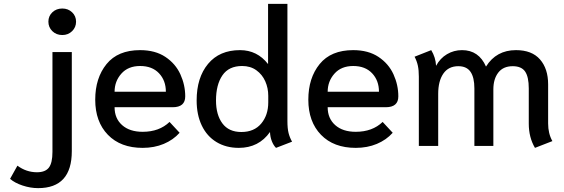

<svg xmlns="http://www.w3.org/2000/svg" viewBox="-20 -754 2916 992"><path d="M230 -642Q230 -671 250.5 -690.5Q271 -710 302 -710Q332 -710 352.5 -690.5Q373 -671 373 -642Q373 -613 352.5 -593Q332 -573 302 -573Q271 -573 250.5 -593Q230 -613 230 -642ZM32 170 70 102Q116 136 171 136Q214 136 232.5 112Q251 88 251 31V-485H351V27Q351 218 177 218Q137 218 96.5 204.5Q56 191 32 170Z M472 -239Q472 -351 530.5 -423Q589 -495 704 -495Q782 -495 834.5 -460Q887 -425 912 -370Q937 -315 937 -256Q937 -200 872 -200H572Q572 -142 611 -107.5Q650 -73 717 -73Q803 -73 856 -124L908 -68Q875 -31 826 -10.5Q777 10 717 10Q603 10 537.5 -57.5Q472 -125 472 -239ZM837 -280Q837 -338 801.5 -375.5Q766 -413 704 -413Q642 -413 607 -373.5Q572 -334 572 -280Z M1375 -72Q1317 10 1214 10Q1148 10 1098.5 -20Q1049 -50 1022.5 -105.5Q996 -161 996 -235Q996 -353 1055 -424Q1114 -495 1220 -495Q1309 -495 1365 -423V-734H1465V-129Q1465 -90 1471 -66.5Q1477 -43 1489 -22L1406 10Q1393 -3 1384.5 -24.5Q1376 -46 1375 -72ZM1366 -225V-259Q1366 -299 1350.5 -334Q1335 -369 1304.5 -391Q1274 -413 1231 -413Q1162 -413 1129 -364.5Q1096 -316 1096 -235Q1096 -161 1129 -116.5Q1162 -72 1227 -72Q1293 -72 1329.5 -115.5Q1366 -159 1366 -225Z M1573 -239Q1573 -351 1631.5 -423Q1690 -495 1805 -495Q1883 -495 1935.5 -460Q1988 -425 2013 -370Q2038 -315 2038 -256Q2038 -200 1973 -200H1673Q1673 -142 1712 -107.5Q1751 -73 1818 -73Q1904 -73 1957 -124L2009 -68Q1976 -31 1927 -10.5Q1878 10 1818 10Q1704 10 1638.5 -57.5Q1573 -125 1573 -239ZM1938 -280Q1938 -338 1902.5 -375.5Q1867 -413 1805 -413Q1743 -413 1708 -373.5Q1673 -334 1673 -280Z M2712 -115V-297Q2712 -357 2693 -384.5Q2674 -412 2629 -412Q2580 -412 2554.5 -379Q2529 -346 2529 -292V0H2431V-297Q2431 -354 2411 -383Q2391 -412 2348 -412Q2297 -412 2270.5 -373.5Q2244 -335 2244 -269V0H2144V-358Q2144 -391 2139 -414.5Q2134 -438 2122 -461L2208 -495Q2231 -457 2233 -414Q2254 -453 2289.5 -474Q2325 -495 2367 -495Q2454 -495 2491 -410Q2544 -495 2646 -495Q2728 -495 2770 -447Q2812 -399 2812 -318V-116Q2812 -64 2834 -25L2744 10Q2712 -44 2712 -115Z"/></svg>

Font: Niramit Medium
Style: Regular
Weight: 500
Designer: Katatrad Aksorn Co.,Ltd.
Foundry: Cadson Demak Co.,Ltd.
Version: Version 1.000; ttfautohint (v1.6)